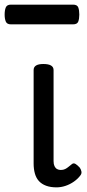

<svg xmlns="http://www.w3.org/2000/svg" viewBox="-51 -791 375 828"><path d="M193 17Q167 17 148 10Q129 3 117 -10Q105 -23 99.5 -42.5Q94 -62 94 -86V-489Q94 -502 104.5 -508.5Q115 -515 136 -515Q158 -515 169 -508.5Q180 -502 180 -489V-96Q180 -83 184 -74.5Q188 -66 195 -62Q202 -58 211 -58Q222 -58 230 -62Q238 -66 245 -72Q252 -78 260 -84Q267 -89 275.5 -83.5Q284 -78 293 -68Q298 -61 300 -52Q302 -43 296 -35Q285 -20 268 -8Q251 4 231.5 10.5Q212 17 193 17ZM-4 -686Q-21 -686 -26 -698Q-31 -710 -31 -728Q-31 -747 -26 -759Q-21 -771 -4 -771H264Q282 -771 286.5 -759Q291 -747 291 -728Q291 -710 286.5 -698Q282 -686 264 -686Z"/></svg>

Font: Playwrite FR Trad
Style: Regular
Weight: 400
Designer: Veronika Burian, José Scaglione
Foundry: TypeTogether
Version: Version 1.000